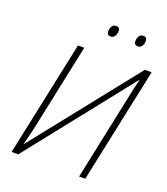

<svg xmlns="http://www.w3.org/2000/svg" viewBox="-159 -1007 971 1117"><g transform="rotate(20 326.0 -448.5)"><path d="M45 0 196 -714H235L121 -173Q114 -144 108 -119.5Q102 -95 95 -68H97L610 -714H652L501 0H463L575 -533Q587 -593 601 -646L599 -647L86 0ZM525 -828Q501 -828 501 -853Q501 -868 509 -882.5Q517 -897 535 -897Q558 -897 558 -872Q558 -856 549.5 -842Q541 -828 525 -828ZM356 -828Q333 -828 333 -853Q333 -868 341 -882.5Q349 -897 367 -897Q390 -897 390 -872Q390 -856 381.5 -842Q373 -828 356 -828Z"/></g></svg>

Font: Noto Sans Disp ExtLt
Style: Italic
Weight: 200
Italic angle: -12°
Designer: Monotype Design Team
Foundry: Monotype Imaging Inc.
Version: Version 2.000;GOOG;noto-source:20170915:90ef993387c0